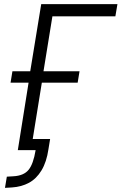

<svg xmlns="http://www.w3.org/2000/svg" viewBox="-20 -725 587 927"><path d="M4 182 13 128 46 126Q95 123 118 95Q141 67 152 0H66L118 -326H31L40 -381H126L179 -705H547L537 -646H233L190 -381H364L355 -326H182L138 -54H222L214 -5Q205 57 180.5 97.5Q156 138 120 157.5Q84 177 38 180Z"/></svg>

Font: Nunito Sans 7pt Condensed Light
Style: Italic
Weight: 300
Width: 3
Italic angle: -9°
Designer: Vernon Adams
Foundry: Vernon Adams
Version: Version 3.101;gftools[0.9.27]